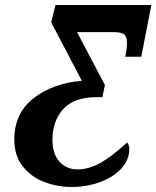

<svg xmlns="http://www.w3.org/2000/svg" viewBox="-20 -734 623 765"><path d="M37 -178Q37 -282 113 -342Q189 -402 306 -412L184 -645L201 -714H583L543 -508H479Q482 -520 484 -536Q486 -552 486 -562Q486 -588 474.5 -597Q463 -606 432 -606H287L398 -395L388 -347H367Q275 -347 232 -299.5Q189 -252 189 -177Q189 -121 217 -90Q245 -59 289 -59Q332 -59 377.5 -83.5Q423 -108 486 -166Q495 -157 495 -140Q495 -96 462.5 -61.5Q430 -27 377.5 -8Q325 11 265 11Q208 11 156 -9Q104 -29 70.5 -71.5Q37 -114 37 -178Z"/></svg>

Font: Noto Serif CondExtraBold
Style: Italic
Weight: 800
Width: 3
Italic angle: -12°
Designer: Monotype Design Team
Foundry: Monotype Imaging Inc.
Version: Version 1.001